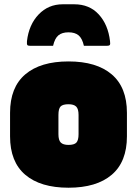

<svg xmlns="http://www.w3.org/2000/svg" viewBox="-20 -857 640 897"><path d="M300 -706Q270 -706 253 -692Q236 -678 228 -643H120Q110 -643 107.5 -647Q105 -651 106 -665Q115 -742 160.5 -789.5Q206 -837 273 -837H327Q398 -837 441.5 -789.5Q485 -742 494 -665Q496 -651 493 -647Q490 -643 480 -643H372Q364 -678 347 -692Q330 -706 300 -706ZM300 -570Q431 -570 502 -509.5Q573 -449 573 -330V-220Q573 -101 502 -40.5Q431 20 300 20Q169 20 98 -40.5Q27 -101 27 -220V-330Q27 -449 98 -509.5Q169 -570 300 -570ZM300 -370Q273 -370 263 -359.5Q253 -349 253 -320V-230Q253 -202 264 -191Q275 -180 300 -180Q327 -180 337 -191Q347 -202 347 -230V-320Q347 -348 336 -359Q325 -370 300 -370Z"/></svg>

Font: Recursive Mn Lnr St XBk
Style: Regular
Weight: 1000
Monospace: yes
Version: Version 1.079;hotconv 1.0.112;makeotfexe 2.5.65598; ttfautoh